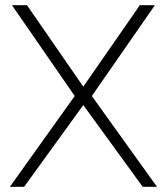

<svg xmlns="http://www.w3.org/2000/svg" viewBox="-20 -720 642 740"><path d="M18 0 268 -350 26 -700H84L301 -386L519 -700H577L334 -350L585 0H530L301 -315L73 0Z"/></svg>

Font: SUSE ExtraLight
Style: Regular
Weight: 250
Designer: Rene Bieder
Foundry: SUSE
Version: Version 1.000